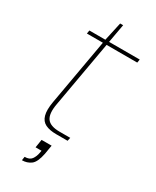

<svg xmlns="http://www.w3.org/2000/svg" viewBox="-201 -653 728 895"><g transform="rotate(30 163.5 -205.5)"><path d="M164 0Q128 0 105.5 -11Q83 -22 75.5 -49Q68 -76 76 -122L139 -478H53L56 -496H142L164 -596H180L162 -496H327L324 -478H159L96 -122Q86 -67 103.5 -42.5Q121 -18 171 -18H229L225 0ZM86 185 89 165Q115 165 126 150Q137 135 141 113L143 101H111L118 57H172Q170 70 168 80.5Q166 91 164 105Q154 155 133.5 170Q113 185 86 185Z"/></g></svg>

Font: DM Sans 36pt Thin
Style: Italic
Weight: 250
Italic angle: -10°
Designer: Colophon Foundry, Jonny Pinhorn
Foundry: Colophon Foundry
Version: Version 4.004;gftools[0.9.30]